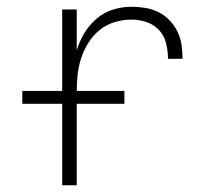

<svg xmlns="http://www.w3.org/2000/svg" viewBox="-20 -548 640 568"><path d="M164 0V-520H207V-399Q215 -426 229.5 -450Q244 -474 265.5 -492.5Q287 -511 314 -519.5Q341 -528 369 -528Q390 -528 410.5 -524.5Q431 -521 449 -512Q467 -503 481.5 -488Q496 -473 505 -454.5Q514 -436 517 -415.5Q520 -395 520 -374H477Q477 -397 471.5 -419.5Q466 -442 451 -458.5Q436 -475 414 -482.5Q392 -490 369 -490Q344 -490 319 -482.5Q294 -475 274.5 -459Q255 -443 241.5 -421.5Q228 -400 220 -375.5Q212 -351 209.5 -326Q207 -301 207 -276V0ZM46 -241V-279H348V-241Z"/></svg>

Font: Zed Sans Extralight Extended
Style: Regular
Weight: 200
Width: 7
Designer: Belleve Invis
Foundry: Belleve Invis
Version: Version 1.0.0; ttfautohint (v1.8.4)